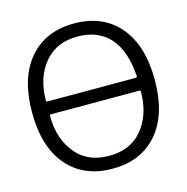

<svg xmlns="http://www.w3.org/2000/svg" viewBox="-109 -867 933 958"><g transform="rotate(-15 357.0 -388.0)"><path d="M124.5 -664.1Q209 -762.7 356.9 -762.7Q504.9 -762.7 589.4 -664.1Q673.8 -565.4 673.8 -387.2Q673.8 -209 589.4 -110.8Q504.9 -12.7 356.9 -12.7Q209 -12.7 124.5 -110.8Q40 -209 40 -387.2Q40 -565.4 124.5 -664.1ZM128.9 -354.5Q122.1 -354.5 122.1 -347.7Q122.1 -226.6 189.5 -148.4Q250 -79.1 356.9 -79.1Q463.9 -79.1 524.4 -148.4Q591.8 -226.6 591.8 -347.7Q591.8 -354.5 584 -354.5ZM122.1 -427.7Q122.1 -420.9 128.9 -420.9H584Q591.8 -420.9 591.8 -427.7Q591.8 -427.7 591.8 -428.7Q583 -558.6 524.4 -626Q463.9 -695.3 356.9 -695.3Q250 -695.3 189.5 -626Q122.1 -548.8 122.1 -427.7Z"/></g></svg>

Font: Gen Jyuu Gothic Normal
Style: Regular
Weight: 300
Designer: [Source Han Sans]
Ryoko NISHIZUKA  (kana & ideographs); Paul D. Hunt (Latin, Greek & Cyrillic); Wenlong ZHANG  (bopomofo
Version: Version 1.002.20150607